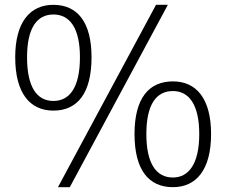

<svg xmlns="http://www.w3.org/2000/svg" viewBox="-20 -763 937 795"><path d="M201 -305C301 -305 359 -377 359 -526C359 -671 301 -743 201 -743C104 -743 43 -671 43 -526C43 -377 104 -305 201 -305ZM220 12H269L675 -743H626ZM201 -345C133 -345 92 -402 92 -526C92 -647 133 -703 201 -703C269 -703 311 -647 311 -526C311 -402 269 -345 201 -345ZM696 12C792 12 854 -59 854 -208C854 -356 792 -426 696 -426C596 -426 537 -356 537 -208C537 -59 596 12 696 12ZM696 -28C628 -28 586 -84 586 -208C586 -332 628 -386 696 -386C761 -386 805 -332 805 -208C805 -84 761 -28 696 -28Z"/></svg>

Font: Spoqa Han Sans Neo Light
Style: Regular
Weight: 300
Designer: [Spoqa Han Sans Neo] Dong-huui Kim  Younghwa Kang  Yujin Lee  [Noto Sans] Ryoko NISHIZUKA  (kana & ideographs); Paul D. 
Foundry: Spoqa (http://www.spoqa-han-sans.com)
Version: Version 1.000